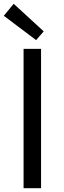

<svg xmlns="http://www.w3.org/2000/svg" viewBox="-23 -990 336 1010"><path d="M101 0H193V-733H101ZM167 -779 207 -825 49 -970 -3 -907Z"/></svg>

Font: Noto Sans Mono CJK SC
Style: Regular
Weight: 400
Designer: Ryoko NISHIZUKA 西塚涼子 (kana, bopomofo & ideographs); Paul D. Hunt (Latin, Greek & Cyrillic); Sandoll Communications 산돌커뮤니
Foundry: Adobe
Version: Version 2.004;hotconv 1.0.118;makeotfexe 2.5.65603